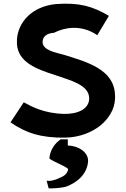

<svg xmlns="http://www.w3.org/2000/svg" viewBox="-20 -734 686 1042"><path d="M458 142C461 92 404 56 348 56V22H310C279 41 251 81 248 126C270 145 328 163 350 183C347 207 328 222 307 230C278 245 247 251 233 246L244 288C269 289 302 287 336 280C403 256 453 208 458 142ZM273 -556C343 -591 429 -597 508 -543L571 -648C482 -700 412 -721 284 -712C150 -699 77 -610 72 -519V-493C80 -397 174 -360 278 -327C365 -297 464 -273 464 -200C464 -140 397 -114 328 -116C219 -118 148 -157 109 -179L37 -70C119 -13 202 15 335 13C488 9 598 -90 604 -194C605 -203 605 -211 604 -219C600 -358 450 -398 329 -436C277 -450 216 -461 211 -503C210 -536 235 -554 273 -556Z"/></svg>

Font: Bluebird
Style: Ext
Weight: 400
Designer: Jasper
Foundry: Cannot Into Space Fonts
Version: Version 0.98